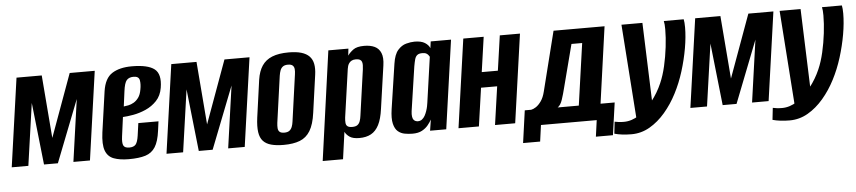

<svg xmlns="http://www.w3.org/2000/svg" viewBox="-42 -728 4767 1069"><g transform="rotate(-5 2341.5 -193.0)"><path d="M-2.4 0 67.6 -495H208.6L236.9 -143.4L364.8 -495H504.8L434.8 0H342.3L391.4 -347.2L255.5 0H178L140 -347.2L90.5 0Z M651.7 11.7Q601.2 11.7 567.7 -0.8Q534.2 -13.3 521.2 -48.1Q508.3 -83 517.3 -149.6L549.5 -376.8Q560.2 -449.2 602.2 -475.6Q644.2 -502 712 -502Q801.7 -502 838.5 -473.4Q875.3 -444.8 862.7 -369Q855.5 -325 829 -297.2Q802.6 -269.3 767.4 -253.8Q732.1 -238.3 697.3 -232.1Q662.5 -226 638.8 -225L624.5 -118Q619.6 -81.5 626.9 -67Q634.2 -52.6 659.5 -52.6Q683.7 -52.6 695 -65.3Q706.2 -78.1 711.5 -114.5L721.2 -183.9H833.9L826.9 -131.9Q819.2 -72.7 799.6 -41.7Q780 -10.6 744.3 0.6Q708.6 11.7 651.7 11.7ZM648.6 -283.1Q659.6 -284.1 674.7 -287.2Q689.8 -290.3 704.9 -299Q720 -307.7 732.1 -324.4Q744.2 -341.1 748.8 -369Q754.6 -398.4 750.5 -420.7Q746.4 -443.1 717.1 -443.1Q691.5 -443.1 678.4 -428.3Q665.4 -413.5 659.5 -366Z M862.6 0 932.6 -495H1073.6L1101.9 -143.4L1229.8 -495H1369.8L1299.8 0H1207.3L1256.4 -347.2L1120.5 0H1043L1005 -347.2L955.5 0Z M1517 7.7Q1476 7.7 1447.6 -0.1Q1419.1 -7.8 1402.6 -25.8Q1386.1 -43.8 1381.5 -75.5Q1376.9 -107.1 1383.3 -155.7L1412.5 -365.9Q1419.6 -412.9 1439.8 -443.2Q1460 -473.5 1496.7 -488.3Q1533.4 -503 1589 -503Q1631 -503 1659.5 -494.6Q1687.9 -486.1 1704.3 -469.2Q1720.6 -452.2 1725.5 -426.5Q1730.5 -400.8 1725.5 -365.9L1696.2 -156.4Q1687.5 -91.6 1665.7 -56Q1644 -20.4 1607.5 -6.4Q1571 7.7 1517 7.7ZM1526.5 -60Q1544.5 -60 1554.6 -67.3Q1564.6 -74.6 1569.9 -88Q1575.1 -101.3 1577.1 -117.7L1613.5 -377.9Q1616.1 -395 1614.8 -407.9Q1613.5 -420.7 1605.3 -428Q1597.2 -435.3 1579.2 -435.3Q1561.1 -435.3 1551.1 -428Q1541 -420.7 1536.1 -407.9Q1531.2 -395 1528.6 -377.9L1492.2 -117.7Q1490.2 -101.3 1491.2 -88Q1492.2 -74.6 1500.3 -67.3Q1508.5 -60 1526.5 -60Z M1725.4 116 1810.4 -495H1922.5L1918.1 -456.2Q1929.8 -473 1949.9 -487.9Q1970 -502.7 2010.8 -502.7Q2045.6 -502.7 2069.5 -491.4Q2093.4 -480 2104 -454.3Q2114.7 -428.5 2108.4 -385L2074 -144.8Q2066.6 -89.6 2049.7 -56.4Q2032.7 -23.1 2005.7 -8.4Q1978.7 6.3 1940.5 6.3Q1904.5 6.3 1886.3 -6.2Q1868.1 -18.7 1860.1 -35.4L1839.1 116ZM1906 -58.7Q1925.3 -58.7 1935.2 -66.1Q1945.1 -73.5 1949.9 -87.1Q1954.6 -100.6 1956.6 -117L1992.7 -373.2Q1994.3 -386 1994.5 -396.6Q1994.6 -407.2 1991.8 -415.2Q1989 -423.1 1981.1 -427.5Q1973.2 -431.9 1958.4 -431.9Q1944.2 -431.9 1935.2 -427.1Q1926.1 -422.3 1920.8 -414.9Q1915.4 -407.6 1912.8 -399Q1910.2 -390.4 1909.2 -382.7L1871 -114.1Q1869.1 -97.4 1870.3 -84.5Q1871.4 -71.6 1879.7 -65.2Q1888 -58.7 1906 -58.7Z M2237.5 8Q2216.2 8 2194.4 4.1Q2172.6 0.3 2156.1 -13.6Q2139.6 -27.5 2132.5 -57.2Q2125.3 -86.8 2133 -138.7L2170.5 -388.8Q2178.1 -440.3 2199 -464.1Q2219.9 -487.9 2245.6 -494.7Q2271.3 -501.6 2292.5 -501.6Q2329.3 -501.6 2349.9 -488.7Q2370.5 -475.8 2377.5 -457.7L2382.5 -495H2496.1L2426.1 0H2335.7L2345.3 -61.6Q2337.3 -46.8 2324.3 -30.8Q2311.4 -14.8 2290.5 -3.4Q2269.6 8 2237.5 8ZM2273 -58.4Q2286.4 -58.4 2296.1 -65.9Q2305.8 -73.4 2312.5 -85.4Q2319.1 -97.5 2323.6 -111Q2328.2 -124.6 2330.6 -136.5Q2333 -148.5 2334 -156.5L2370.1 -410.4Q2368.1 -413.3 2364.5 -418.9Q2361 -424.5 2353 -429.3Q2345.1 -434.1 2329.6 -434.1Q2311.5 -434.1 2301.9 -426.6Q2292.3 -419.1 2288 -404Q2283.8 -388.9 2279.5 -364.7L2242.9 -117.6Q2240.6 -99.3 2242.4 -87.5Q2244.1 -75.6 2248.9 -69.5Q2253.7 -63.4 2260.1 -60.9Q2266.4 -58.4 2273 -58.4Z M2494.6 0 2564.6 -495H2678.6L2650.7 -300H2740.8L2768.7 -495H2881.4L2811.4 0H2698.7L2729.3 -213.8H2639.2L2608.6 0Z M2845.6 113.6 2870.8 -67.1H2906.5Q2918.4 -69.1 2933.3 -78.6Q2948.3 -88.2 2962.9 -108.6Q2977.5 -129 2985.6 -162.5L3069 -494.7H3354.1L3294.3 -67.1H3373.3L3347.8 113.6H3252.5L3265.1 22.1H2953.5L2940.9 113.6ZM3054.7 -67.1H3172.8L3221.8 -412.6H3162L3098.8 -169.2Q3091.7 -140 3081.5 -108.8Q3071.3 -77.6 3054.7 -67.1Z M3451.5 117.4Q3423.1 117.4 3399 114.3Q3374.8 111.3 3356.2 105.9L3363.6 39.5Q3373.4 41.5 3385.6 43.2Q3397.9 44.9 3415.4 44.9Q3458.8 44.9 3500.5 17.5Q3542.2 -10 3577.4 -55Q3612.6 -100.1 3634.8 -151.5Q3652.7 -192.4 3664.6 -244.1Q3676.5 -295.9 3682.9 -349.6Q3689.3 -403.4 3689.3 -448.6Q3689.3 -463.3 3688.3 -475.1Q3687.3 -487 3685.3 -495H3796.5Q3800.2 -477.7 3800.2 -449.9Q3800.2 -397.2 3789.2 -333.8Q3778.2 -270.5 3758.2 -206.4Q3738.2 -142.4 3709.4 -86.9Q3680.4 -30.3 3640.8 16.1Q3601.2 62.5 3553.7 89.9Q3506.1 117.4 3451.5 117.4ZM3487.7 52.9 3448.6 -495H3565.7L3583.3 -1.2Z M3790.6 0 3860.6 -495H4001.6L4029.9 -143.4L4157.8 -495H4297.8L4227.8 0H4135.3L4184.4 -347.2L4048.5 0H3971L3933 -347.2L3883.5 0Z M4335.5 117.4Q4307.1 117.4 4283 114.3Q4258.8 111.3 4240.2 105.9L4247.6 39.5Q4257.4 41.5 4269.6 43.2Q4281.9 44.9 4299.4 44.9Q4342.8 44.9 4384.5 17.5Q4426.2 -10 4461.4 -55Q4496.6 -100.1 4518.8 -151.5Q4536.7 -192.4 4548.6 -244.1Q4560.5 -295.9 4566.9 -349.6Q4573.3 -403.4 4573.3 -448.6Q4573.3 -463.3 4572.3 -475.1Q4571.3 -487 4569.3 -495H4680.5Q4684.2 -477.7 4684.2 -449.9Q4684.2 -397.2 4673.2 -333.8Q4662.2 -270.5 4642.2 -206.4Q4622.2 -142.4 4593.4 -86.9Q4564.4 -30.3 4524.8 16.1Q4485.2 62.5 4437.7 89.9Q4390.1 117.4 4335.5 117.4ZM4371.7 52.9 4332.6 -495H4449.7L4467.3 -1.2Z"/></g></svg>

Font: Alumni Sans SC Thin
Style: Italic
Weight: 100
Italic angle: -8°
Designer: Robert E. Leuschke
Foundry: Robert E. Leuschke
Version: Version 1.016